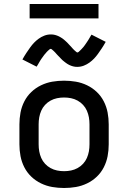

<svg xmlns="http://www.w3.org/2000/svg" viewBox="-20 -931 640 959"><path d="M300 8Q270 8 241 3Q212 -2 185 -15Q158 -28 136.5 -48.5Q115 -69 101.5 -95.5Q88 -122 82.5 -151Q77 -180 77 -210V-310Q77 -340 82.5 -369Q88 -398 101.5 -424.5Q115 -451 136.5 -471.5Q158 -492 185 -505Q212 -518 241 -523Q270 -528 300 -528Q330 -528 359 -523Q388 -518 415 -505Q442 -492 463.5 -471.5Q485 -451 498.5 -424.5Q512 -398 517.5 -369Q523 -340 523 -310V-210Q523 -180 517.5 -151Q512 -122 498.5 -95.5Q485 -69 463.5 -48.5Q442 -28 415 -15Q388 -2 359 3Q330 8 300 8ZM300 -76Q318 -76 335 -79.5Q352 -83 367.5 -91.5Q383 -100 395 -113Q407 -126 414 -142Q421 -158 424 -175Q427 -192 427 -210V-310Q427 -328 424 -345Q421 -362 414 -378Q407 -394 395 -407Q383 -420 367.5 -428.5Q352 -437 335 -440.5Q318 -444 300 -444Q282 -444 265 -440.5Q248 -437 232.5 -428.5Q217 -420 205 -407Q193 -394 186 -378Q179 -362 176 -345Q173 -328 173 -310V-210Q173 -192 176 -175Q179 -158 186 -142Q193 -126 205 -113Q217 -100 232.5 -91.5Q248 -83 265 -79.5Q282 -76 300 -76ZM366 -597Q361 -597 355.5 -597.5Q350 -598 345 -599.5Q340 -601 335.5 -602.5Q331 -604 326 -606.5Q321 -609 317 -611.5Q313 -614 309 -617Q305 -620 300.5 -623.5Q296 -627 292 -630.5Q288 -634 284.5 -638Q281 -642 277.5 -645.5Q274 -649 270.5 -652.5Q267 -656 263 -660.5Q259 -665 255.5 -669Q252 -673 248.5 -676Q245 -679 240.5 -683Q236 -687 234 -687Q230 -687 227 -684Q224 -681 219.5 -677.5Q215 -674 213 -671Q211 -668 208.5 -665.5Q206 -663 203.5 -660Q201 -657 198.5 -653.5Q196 -650 193.5 -646.5Q191 -643 188 -639Q185 -635 182 -630Q179 -625 176 -620Q173 -615 170 -609.5Q167 -604 163 -598L92 -634Q102 -652 112 -667Q122 -682 131 -694.5Q140 -707 150 -717.5Q160 -728 173 -737.5Q186 -747 201.5 -753Q217 -759 234 -759Q239 -759 244.5 -758.5Q250 -758 255 -756.5Q260 -755 264.5 -753.5Q269 -752 274 -749.5Q279 -747 283 -744.5Q287 -742 291 -739.5Q295 -737 299.5 -733Q304 -729 308 -725.5Q312 -722 315.5 -718.5Q319 -715 322.5 -711Q326 -707 329.5 -703.5Q333 -700 337 -695.5Q341 -691 344.5 -687Q348 -683 351.5 -680Q355 -677 359.5 -673Q364 -669 366 -669Q370 -669 373 -672Q376 -675 380.5 -679Q385 -683 387 -685.5Q389 -688 391.5 -690.5Q394 -693 396.5 -696Q399 -699 401.5 -702.5Q404 -706 406.5 -709.5Q409 -713 412 -717.5Q415 -722 418 -726.5Q421 -731 424 -736Q427 -741 430 -746.5Q433 -752 437 -758L508 -722Q498 -704 488 -689Q478 -674 469 -661.5Q460 -649 450 -638.5Q440 -628 427 -618.5Q414 -609 398.5 -603Q383 -597 366 -597ZM128 -839V-911H472V-839Z"/></svg>

Font: Iosevka Fixed Medium Extended
Style: Regular
Weight: 500
Width: 7
Monospace: yes
Designer: Belleve Invis
Foundry: Belleve Invis
Version: Version 24.1.1; ttfautohint (v1.8.4)